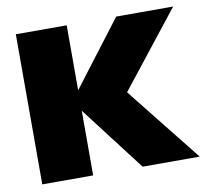

<svg xmlns="http://www.w3.org/2000/svg" viewBox="-70 -670 813 747"><g transform="rotate(-10 337.0 -296.5)"><path d="M38.5 0H239.5V-593H38.5ZM205 -291 424 -293.5 660 -593H435ZM435 0H660.5L424 -297.5L205 -300.5Z"/></g></svg>

Font: Anybody UltraCondensed Thin ExtraBold
Style: Regular
Weight: 800
Version: Version 1.111